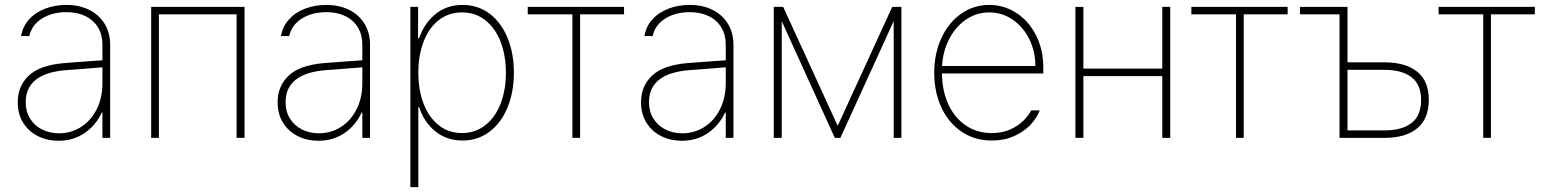

<svg xmlns="http://www.w3.org/2000/svg" viewBox="-20 -558 6276 777"><path d="M240.2 -302.7Q276.9 -305.7 320.6 -308.8Q364.3 -312 394.5 -314V-377.9Q394.5 -417 376.7 -446.8Q358.9 -476.6 325.9 -492.7Q293 -508.8 249 -508.8Q191.4 -508.8 150.1 -483.2Q108.9 -457.5 98.6 -412.1H65.4Q71.8 -450.7 97.4 -479.2Q123 -507.8 162.6 -522.9Q202.1 -538.1 249 -538.1Q299.8 -538.1 339.8 -518.8Q379.9 -499.5 402.8 -462.6Q425.8 -425.8 425.8 -376V0H394.5V-102.5H391.6Q368.2 -50.8 322.3 -19.5Q276.4 11.7 216.8 11.7Q171.9 11.7 134 -6.8Q96.2 -25.4 74 -60.8Q51.8 -96.2 51.8 -144.5Q51.8 -209.5 96.4 -252Q141.1 -294.4 240.2 -302.7ZM218.8 -18.6Q268.1 -18.6 308.3 -44.4Q348.6 -70.3 371.6 -116.5Q394.5 -162.6 394.5 -220.7V-285.6L351.6 -282.2Q264.2 -274.9 249 -274.4Q84 -261.7 84 -144.5Q84 -106.9 101.6 -78.4Q119.1 -49.8 149.9 -34.2Q180.7 -18.6 218.8 -18.6Z M591.8 -530.3H969.7V0H937.5V-500H623V0H591.8Z M1292 -302.7Q1328.6 -305.7 1372.3 -308.8Q1416 -312 1446.3 -314V-377.9Q1446.3 -417 1428.5 -446.8Q1410.6 -476.6 1377.7 -492.7Q1344.7 -508.8 1300.8 -508.8Q1243.2 -508.8 1201.9 -483.2Q1160.6 -457.5 1150.4 -412.1H1117.2Q1123.5 -450.7 1149.2 -479.2Q1174.8 -507.8 1214.4 -522.9Q1253.9 -538.1 1300.8 -538.1Q1351.6 -538.1 1391.6 -518.8Q1431.6 -499.5 1454.6 -462.6Q1477.5 -425.8 1477.5 -376V0H1446.3V-102.5H1443.4Q1419.9 -50.8 1374 -19.5Q1328.1 11.7 1268.6 11.7Q1223.6 11.7 1185.8 -6.8Q1147.9 -25.4 1125.7 -60.8Q1103.5 -96.2 1103.5 -144.5Q1103.5 -209.5 1148.2 -252Q1192.9 -294.4 1292 -302.7ZM1270.5 -18.6Q1319.8 -18.6 1360.1 -44.4Q1400.4 -70.3 1423.3 -116.5Q1446.3 -162.6 1446.3 -220.7V-285.6L1403.3 -282.2Q1315.9 -274.9 1300.8 -274.4Q1135.7 -261.7 1135.7 -144.5Q1135.7 -106.9 1153.3 -78.4Q1170.9 -49.8 1201.7 -34.2Q1232.4 -18.6 1270.5 -18.6Z M1640.6 -530.3H1671.9V-403.3H1675.8Q1697.3 -464.4 1742.7 -501.2Q1788.1 -538.1 1851.6 -538.1Q1914.1 -538.1 1961.2 -502.7Q2008.3 -467.3 2033.9 -405Q2059.6 -342.8 2059.6 -263.7Q2059.6 -185.1 2033.7 -122.6Q2007.8 -60.1 1960.7 -24.7Q1913.6 10.7 1851.6 10.7Q1788.1 10.7 1742.2 -26.1Q1696.3 -63 1675.8 -125H1672.9V199.2H1640.6ZM1849.6 -19.5Q1903.3 -19.5 1943.8 -51.3Q1984.4 -83 2005.9 -138.7Q2027.3 -194.3 2027.3 -263.7Q2027.3 -333.5 2005.9 -388.9Q1984.4 -444.3 1944.1 -476.1Q1903.8 -507.8 1849.6 -507.8Q1795.4 -507.8 1755.4 -476.3Q1715.3 -444.8 1694.1 -389.2Q1672.9 -333.5 1672.9 -263.7Q1672.9 -193.8 1694.3 -138.2Q1715.8 -82.5 1755.9 -51Q1795.9 -19.5 1849.6 -19.5Z M2115.7 -530.3H2505.4V-500H2327.6V0H2296.4V-500H2115.7Z M2762.7 -302.7Q2799.3 -305.7 2843 -308.8Q2886.7 -312 2917 -314V-377.9Q2917 -417 2899.2 -446.8Q2881.3 -476.6 2848.4 -492.7Q2815.4 -508.8 2771.5 -508.8Q2713.9 -508.8 2672.6 -483.2Q2631.3 -457.5 2621.1 -412.1H2587.9Q2594.2 -450.7 2619.9 -479.2Q2645.5 -507.8 2685.1 -522.9Q2724.6 -538.1 2771.5 -538.1Q2822.3 -538.1 2862.3 -518.8Q2902.3 -499.5 2925.3 -462.6Q2948.2 -425.8 2948.2 -376V0H2917V-102.5H2914.1Q2890.6 -50.8 2844.7 -19.5Q2798.8 11.7 2739.3 11.7Q2694.3 11.7 2656.5 -6.8Q2618.7 -25.4 2596.4 -60.8Q2574.2 -96.2 2574.2 -144.5Q2574.2 -209.5 2618.9 -252Q2663.6 -294.4 2762.7 -302.7ZM2741.2 -18.6Q2790.5 -18.6 2830.8 -44.4Q2871.1 -70.3 2894 -116.5Q2917 -162.6 2917 -220.7V-285.6L2874 -282.2Q2786.6 -274.9 2771.5 -274.4Q2606.4 -261.7 2606.4 -144.5Q2606.4 -106.9 2624 -78.4Q2641.6 -49.8 2672.4 -34.2Q2703.1 -18.6 2741.2 -18.6Z M3590.8 -530.3H3627.9V0H3596.7V-472.7L3380.9 0H3358.4L3143.6 -472.2V0H3111.3V-530.3H3149.4L3370.1 -48.8Z M3760.7 -263.7Q3760.7 -341.3 3789.8 -404.1Q3818.8 -466.8 3869.6 -502.4Q3920.4 -538.1 3983.4 -538.1Q4043.5 -538.1 4093.5 -505.4Q4143.6 -472.7 4172.9 -414.8Q4202.1 -356.9 4202.1 -285.2V-260.7H3792Q3792.5 -192.9 3816.9 -137.9Q3841.3 -83 3887 -51.3Q3932.6 -19.5 3994.1 -19.5Q4036.6 -19.5 4069.1 -34.4Q4101.6 -49.3 4122.1 -70.1Q4142.6 -90.8 4153.3 -111.3H4187.5Q4176.3 -80.6 4149.9 -52.7Q4123.5 -24.9 4083.5 -7.1Q4043.5 10.7 3994.1 10.7Q3924.8 10.7 3871.8 -24.9Q3818.8 -60.5 3789.8 -123Q3760.7 -185.5 3760.7 -263.7ZM4169.9 -291Q4169.9 -350.6 4145 -400.4Q4120.1 -450.2 4077.4 -479Q4034.7 -507.8 3983.4 -507.8Q3932.6 -507.8 3890.4 -479.5Q3848.1 -451.2 3822 -401.6Q3795.9 -352.1 3792.5 -291Z M4364.3 -280.3H4683.6V-530.3H4715.8V0H4683.6V-250H4364.3V0H4332V-530.3H4364.3Z M4801.3 -530.3H5190.9V-500H5013.2V0H4981.9V-500H4801.3Z M5433.1 -305.7H5582.5Q5668.5 -305.7 5715.3 -267.8Q5762.2 -230 5762.2 -154.3Q5762.2 -77.6 5715.3 -38.8Q5668.5 0 5582.5 0H5400.9V-500H5240.7V-530.3H5433.1ZM5582.5 -30.3Q5653.8 -30.3 5692.4 -60.3Q5731 -90.3 5731 -153.3Q5731 -215.3 5692.4 -245.4Q5653.8 -275.4 5582.5 -275.4H5433.1V-30.3Z M5801.8 -530.3H6191.4V-500H6013.7V0H5982.4V-500H5801.8Z"/></svg>

Font: Pretendard JP Thin
Style: Regular
Weight: 100
Designer: Base glyphs from Inter by Rasmus Andersson; Hangeul glyphs from Noto Sans CJK(Source Han Sans) by Jang Soo-young and Kan
Foundry: Kil Hyung-jin
Version: Version 1.309